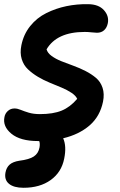

<svg xmlns="http://www.w3.org/2000/svg" viewBox="-31 -619 573 915"><path d="M149.9 53.2Q65.9 53.2 23.4 18.3Q-19 -16.6 -9.8 -61Q-6.8 -78.1 6.3 -90.1Q19.5 -102.1 38.1 -102.1Q51.8 -102.1 67.6 -95.5Q83.5 -88.9 106.2 -82Q128.9 -75.2 159.2 -75.2Q222.2 -75.2 262.7 -91.8Q303.2 -108.4 336.9 -147.9Q330.1 -163.1 309.6 -176.8Q289.1 -190.4 262.9 -201.4Q236.8 -212.4 206.8 -224.6Q176.8 -236.8 149.9 -252.9Q123 -269 102.3 -288.6Q81.5 -308.1 72.5 -337.4Q63.5 -366.7 70.8 -402.8Q81.1 -455.1 112.8 -494.6Q144.5 -534.2 189.7 -556.6Q234.9 -579.1 285.2 -589.6Q335.4 -600.1 389.2 -599.1Q439 -598.6 464.1 -570.8Q489.3 -543 482.9 -508.8Q478.5 -486.8 465.1 -474.9Q451.7 -462.9 431.2 -462.9Q424.3 -462.9 405.8 -464.8Q387.2 -466.8 373 -466.8Q239.7 -466.8 190.9 -383.8Q195.8 -366.2 215.3 -352.1Q234.9 -337.9 261.2 -327.4Q287.6 -316.9 318.1 -305.9Q348.6 -294.9 376.7 -280.5Q404.8 -266.1 426.5 -247.8Q448.2 -229.5 457.8 -200.4Q467.3 -171.4 460 -134.8Q445.8 -64.5 395.8 -21.2Q345.7 22 270 40Q287.1 77.6 274.9 137.2Q262.2 201.7 210.7 238.8Q159.2 275.9 81.1 275.9Q34.7 275.9 11.7 256.8Q-11.2 237.8 -4.9 203.1Q-0.5 179.2 14.9 165.5Q30.3 151.9 61 147Q108.4 141.1 130.1 126.7Q151.9 112.3 157.2 84Q160.6 64.9 155.8 53.2Z"/></svg>

Font: Shantell Sans Irregular
Style: Italic
Weight: 600
Italic angle: -11.31°
Designer: Stephen Nixon, Anya Danilova, Shantell Martin
Foundry: Arrow Type
Version: Version 1.006;[9816181b4]